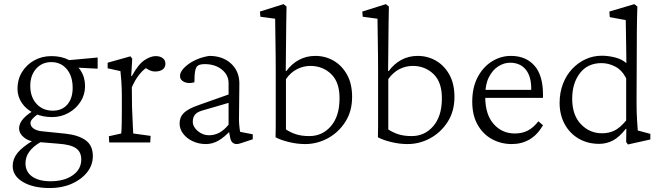

<svg xmlns="http://www.w3.org/2000/svg" viewBox="-20 -696 3229 938"><path d="M224.6 222.7Q141.6 222.7 91.8 192.9Q42 163.1 42 115.2Q42 81.1 64.5 52.2Q86.9 23.4 144.5 -11.7L178.7 -2Q142.6 18.6 123.5 44.4Q104.5 70.3 104.5 101.6Q104.5 143.6 137.2 166.5Q169.9 189.5 226.6 189.5Q293.9 189.5 335.4 160.2Q377 130.9 377 83Q377 45.9 350.6 27.8Q324.2 9.8 263.7 5.9L168 -2L150.4 -4.9Q121.1 -4.9 97.2 -24.4Q73.2 -43.9 73.2 -69.3Q73.2 -93.8 95.7 -118.2Q118.2 -142.6 159.2 -164.1L170.9 -142.6Q148.4 -127 138.7 -115.7Q128.9 -104.5 128.9 -94.7Q128.9 -79.1 143.6 -68.4Q158.2 -57.6 184.6 -54.7L299.8 -43Q363.3 -36.1 398.4 -10.7Q433.6 14.6 433.6 66.4Q433.6 110.4 405.8 145.5Q377.9 180.7 330.6 201.7Q283.2 222.7 224.6 222.7ZM234.4 -124Q186.5 -124 147.9 -142.1Q109.4 -160.2 87.4 -191.9Q65.4 -223.6 65.4 -262.7Q65.4 -307.6 87.4 -343.8Q109.4 -379.9 147 -400.9Q184.6 -421.9 231.4 -421.9Q279.3 -421.9 315.9 -403.3Q352.5 -384.8 374 -351.6Q395.5 -318.4 395.5 -275.4Q395.5 -233.4 373.5 -199.2Q351.6 -165 314.9 -144.5Q278.3 -124 234.4 -124ZM238.3 -155.3Q283.2 -155.3 309.1 -185.5Q335 -215.8 335 -266.6Q335 -324.2 306.2 -358.4Q277.3 -392.6 230.5 -392.6Q185.5 -392.6 156.7 -360.4Q127.9 -328.1 127.9 -276.4Q127.9 -222.7 158.2 -189Q188.5 -155.3 238.3 -155.3ZM457 -360.4 347.7 -366.2 308.6 -401.4 457 -415Z M513.7 0 511.7 -30.3 572.3 -43.9Q573.2 -49.8 573.7 -62Q574.2 -74.2 574.7 -96.2Q575.2 -118.2 575.2 -151.4V-229.5Q575.2 -263.7 572.8 -299.3Q570.3 -335 568.4 -348.6L505.9 -362.3V-389.6L617.2 -420.9L626 -409.2L621.1 -325.2L624 -324.2Q655.3 -381.8 685.5 -401.9Q715.8 -421.9 740.2 -421.9Q761.7 -421.9 774.9 -412.1Q788.1 -402.3 788.1 -384.8Q788.1 -366.2 774.4 -356.4Q760.7 -346.7 738.3 -346.7Q722.7 -346.7 708 -354Q693.4 -361.3 682.6 -372.1L694.3 -364.3Q675.8 -351.6 657.7 -328.1Q639.6 -304.7 624 -269.5L625 -171.9Q626 -152.3 627 -127.9Q627.9 -103.5 628.9 -80.6Q629.9 -57.6 630.9 -43.9L715.8 -32.2L713.9 0Z M986.3 7.8Q951.2 7.8 921.9 -5.9Q892.6 -19.5 875 -42.5Q857.4 -65.4 857.4 -92.8Q857.4 -124 878.4 -144.5Q899.4 -165 950.2 -182.6L1096.7 -234.4V-291Q1096.7 -317.4 1081.1 -338.4Q1065.4 -359.4 1039.6 -371.1Q1013.7 -382.8 980.5 -382.8Q952.1 -382.8 942.4 -371.6Q932.6 -360.4 930.7 -325.2L929.7 -293.9Q901.4 -286.1 880.4 -295.4Q859.4 -304.7 859.4 -325.2Q859.4 -339.8 871.6 -355.5Q883.8 -371.1 904.3 -385.3Q924.8 -399.4 950.2 -409.2Q975.6 -418.9 1002.9 -422.9Q1067.4 -422.9 1107.9 -386.2Q1148.4 -349.6 1149.4 -290L1147.5 -112.3Q1147.5 -98.6 1149.4 -79.1Q1151.4 -59.6 1153.3 -51.8L1214.8 -40V-15.6L1173.8 -2Q1162.1 2 1152.3 4.9Q1142.6 7.8 1136.7 7.8Q1110.4 7.8 1104.5 -23.4L1097.7 -58.6L1109.4 -61.5Q1076.2 -25.4 1046.9 -8.8Q1017.6 7.8 986.3 7.8ZM1001 -35.2Q1028.3 -35.2 1051.8 -47.9Q1075.2 -60.5 1096.7 -86.9V-193.4L965.8 -155.3Q942.4 -148.4 932.1 -135.3Q921.9 -122.1 921.9 -101.6Q921.9 -76.2 946.3 -55.7Q970.7 -35.2 1001 -35.2Z M1326.2 -25.4Q1327.1 -59.6 1327.1 -81.1Q1327.1 -102.5 1327.1 -121.1Q1327.1 -139.6 1327.1 -163.1V-355.5Q1327.1 -383.8 1326.7 -421.9Q1326.2 -460 1325.7 -499Q1325.2 -538.1 1324.7 -566.9Q1324.2 -595.7 1324.2 -604.5L1252 -614.3L1250 -639.6L1365.2 -675.8L1379.9 -664.1Q1378.9 -623 1378.4 -581.1Q1377.9 -539.1 1377.4 -484.4Q1377 -429.7 1376 -349.6L1378.9 -348.6Q1404.3 -383.8 1440.4 -403.3Q1476.6 -422.9 1520.5 -422.9Q1569.3 -422.9 1609.9 -399.4Q1650.4 -376 1675.3 -331.5Q1700.2 -287.1 1700.2 -222.7Q1700.2 -152.3 1667 -100.6Q1633.8 -48.8 1581.5 -20.5Q1529.3 7.8 1470.7 7.8Q1431.6 7.8 1391.6 -2Q1351.6 -11.7 1326.2 -25.4ZM1491.2 -31.2Q1554.7 -31.2 1596.2 -79.1Q1637.7 -127 1638.7 -210Q1640.6 -292 1599.1 -333Q1557.6 -374 1496.1 -374Q1462.9 -374 1431.6 -358.4Q1400.4 -342.8 1377 -309.6V-63.5Q1399.4 -48.8 1426.3 -40Q1453.1 -31.2 1491.2 -31.2Z M1826.2 -25.4Q1827.1 -59.6 1827.1 -81.1Q1827.1 -102.5 1827.1 -121.1Q1827.1 -139.6 1827.1 -163.1V-355.5Q1827.1 -383.8 1826.7 -421.9Q1826.2 -460 1825.7 -499Q1825.2 -538.1 1824.7 -566.9Q1824.2 -595.7 1824.2 -604.5L1752 -614.3L1750 -639.6L1865.2 -675.8L1879.9 -664.1Q1878.9 -623 1878.4 -581.1Q1877.9 -539.1 1877.4 -484.4Q1877 -429.7 1876 -349.6L1878.9 -348.6Q1904.3 -383.8 1940.4 -403.3Q1976.6 -422.9 2020.5 -422.9Q2069.3 -422.9 2109.9 -399.4Q2150.4 -376 2175.3 -331.5Q2200.2 -287.1 2200.2 -222.7Q2200.2 -152.3 2167 -100.6Q2133.8 -48.8 2081.5 -20.5Q2029.3 7.8 1970.7 7.8Q1931.6 7.8 1891.6 -2Q1851.6 -11.7 1826.2 -25.4ZM1991.2 -31.2Q2054.7 -31.2 2096.2 -79.1Q2137.7 -127 2138.7 -210Q2140.6 -292 2099.1 -333Q2057.6 -374 1996.1 -374Q1962.9 -374 1931.6 -358.4Q1900.4 -342.8 1877 -309.6V-63.5Q1899.4 -48.8 1926.3 -40Q1953.1 -31.2 1991.2 -31.2Z M2480.5 7.8Q2427.7 7.8 2383.8 -16.1Q2339.8 -40 2313.5 -86.4Q2287.1 -132.8 2287.1 -199.2Q2287.1 -269.5 2314 -319.8Q2340.8 -370.1 2384.8 -397Q2428.7 -423.8 2479.5 -422.9Q2549.8 -421.9 2591.3 -375Q2632.8 -328.1 2632.8 -232.4V-217.8H2325.2V-256.8H2584L2575.2 -249V-263.7Q2575.2 -324.2 2547.9 -356.9Q2520.5 -389.6 2471.7 -389.6Q2442.4 -389.6 2414.6 -372.1Q2386.7 -354.5 2368.7 -319.3Q2350.6 -284.2 2350.6 -230.5V-222.7Q2350.6 -136.7 2391.6 -90.3Q2432.6 -43.9 2495.1 -43.9Q2531.2 -43.9 2558.6 -58.1Q2585.9 -72.3 2610.4 -103.5L2632.8 -84Q2605.5 -37.1 2566.9 -14.6Q2528.3 7.8 2480.5 7.8Z M3047.9 9.8 3039.1 -2 3040 -66.4H3037.1Q3005.9 -26.4 2974.6 -9.8Q2943.4 6.8 2907.2 6.8Q2850.6 6.8 2806.6 -19Q2762.7 -44.9 2738.3 -90.3Q2713.9 -135.7 2713.9 -193.4Q2713.9 -243.2 2730 -285.6Q2746.1 -328.1 2774.9 -358.9Q2803.7 -389.6 2840.8 -406.7Q2877.9 -423.8 2919.9 -423.8Q2951.2 -423.8 2984.4 -415.5Q3017.6 -407.2 3040 -387.7Q3040 -405.3 3039.6 -436.5Q3039.1 -467.8 3038.6 -502Q3038.1 -536.1 3037.6 -563Q3037.1 -589.8 3037.1 -597.7L2959 -612.3L2957 -639.6L3079.1 -675.8L3093.8 -664.1Q3091.8 -603.5 3091.3 -544.4Q3090.8 -485.4 3090.8 -421.9L3089.8 -197.3Q3089.8 -147.5 3092.3 -109.9Q3094.7 -72.3 3095.7 -58.6L3157.2 -42V-14.6ZM2920.9 -44.9Q2955.1 -44.9 2981.9 -58.1Q3008.8 -71.3 3039.1 -107.4V-313.5Q3018.6 -353.5 2985.8 -370.6Q2953.1 -387.7 2918.9 -387.7Q2850.6 -387.7 2813 -338.4Q2775.4 -289.1 2775.4 -213.9Q2775.4 -133.8 2817.9 -89.4Q2860.4 -44.9 2920.9 -44.9Z"/></svg>

Font: Crimson Pro ExtraLight
Style: Regular
Weight: 250
Designer: Jacques Le Bailly
Foundry: Baron von Fonthausen
Version: Version 1.003